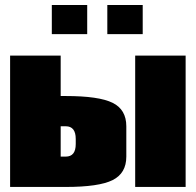

<svg xmlns="http://www.w3.org/2000/svg" viewBox="-20 -740 775 760"><path d="M185.1 -605V-720.2H325.2V-605ZM404.8 -605V-720.2H544.9V-605ZM515.1 -520H714.8V0H515.1ZM220.2 -120.1H240.2Q279.8 -120.1 279.8 -169.9V-189.9Q279.8 -240.2 240.2 -240.2H220.2ZM20 -520H220.2V-359.9H240.2Q371.6 -359.9 425.8 -333Q480 -306.2 480 -240.2V-120.1Q480 -54.2 425.8 -27.1Q371.6 0 240.2 0H20Z"/></svg>

Font: Mikodacs
Style: Regular
Weight: 400
Designer: gluk (gluksza@wp.pl)
Foundry: gluk (gluksza@wp.pl)
Version: Version 0.28